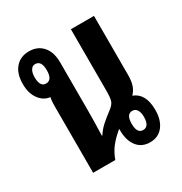

<svg xmlns="http://www.w3.org/2000/svg" viewBox="-130 -613 683 720"><g transform="rotate(-30 212.0 -253.5)"><path d="M74 0V-293Q74 -310 77 -326Q49 -329 30.5 -354.5Q12 -380 12 -420Q12 -465 34 -490Q56 -515 93 -515Q130 -515 152 -490Q174 -465 174 -420V-215Q174 -189 173.5 -163Q173 -137 172 -104H174Q187 -124 202.5 -138Q218 -152 243 -171Q262 -185 266.5 -198Q271 -211 271 -242V-508H371V-253Q371 -227 365.5 -209.5Q360 -192 346 -177Q394 -159 394 -88Q394 -44 373.5 -18Q353 8 317 8Q281 8 261 -18Q241 -44 241 -88V-94Q213 -71 196.5 -49.5Q180 -28 170 0ZM89 -378Q116 -378 116 -420Q116 -462 89 -462Q77 -462 70 -450.5Q63 -439 63 -420Q63 -378 89 -378ZM317 -45Q344 -45 344 -87Q344 -106 337 -117Q330 -128 317 -128Q291 -128 291 -87Q291 -45 317 -45Z"/></g></svg>

Font: Noto Sans Thai Looped UI Condensed Medium
Style: Regular
Weight: 500
Width: 3
Designer: Cadson Demak Team
Foundry: Cadson Demak Co., Ltd.
Version: Version 1.000